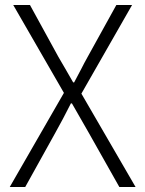

<svg xmlns="http://www.w3.org/2000/svg" viewBox="-20 -749 581 769"><path d="M19 0 236 -377 33 -729H100L214 -521Q229 -496 242 -473Q255 -450 273 -419H277Q294 -450 305.5 -473Q317 -496 331 -521L446 -729H509L306 -374L523 0H458L335 -218Q320 -245 303.5 -273Q287 -301 268 -335H264Q247 -301 232 -273Q217 -245 202 -218L81 0Z"/></svg>

Font: Noto Sans SC Thin Light
Style: Regular
Weight: 300
Version: Version 2.004-H2;hotconv 1.0.118;makeotfexe 2.5.65603